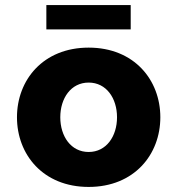

<svg xmlns="http://www.w3.org/2000/svg" viewBox="-20 -728 700 758"><path d="M496 -612V-708H163V-612ZM330 10C510 10 613 -118 613 -265C613 -412 510 -540 330 -540C150 -540 47 -412 47 -265C47 -118 150 10 330 10ZM330 -128C260 -128 218 -190 218 -265C218 -340 260 -402 330 -402C400 -402 442 -340 442 -265C442 -190 400 -128 330 -128Z"/></svg>

Font: Be Vietnam Pro ExtraBold
Style: Regular
Weight: 800
Designer: Lam Bao, Tony Le, Vietanh Nguyen
Foundry: Yellow Type Foundry
Version: Version 1.002